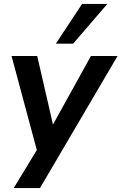

<svg xmlns="http://www.w3.org/2000/svg" viewBox="-20 -780 620 980"><path d="M50 180 183 -39 176 16 39 -494H170L256 -120H237L444 -494H580L184 180ZM265 -557 399 -760H528L353 -557Z"/></svg>

Font: Nunito Sans 10pt
Style: Bold Italic
Weight: 700
Italic angle: -9°
Designer: Vernon Adams
Foundry: Vernon Adams
Version: Version 3.101;gftools[0.9.27]